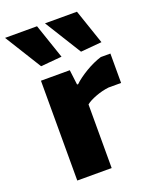

<svg xmlns="http://www.w3.org/2000/svg" viewBox="-193 -892 785 976"><g transform="rotate(-20 199.5 -403.5)"><path d="M79 -609 -44 -807H129L193 -619ZM295 -609 172 -807H345L409 -619ZM53 -540H209L219 -459H225Q237 -471 255.5 -484.5Q274 -498 295 -510.5Q316 -523 338 -533Q360 -543 380 -549H432V-390H364Q329 -386 293 -372.5Q257 -359 239 -344V0H53Z"/></g></svg>

Font: Encode Sans Narrow
Style: ExtraBold
Weight: 800
Designer: Pablo Impallari, Andres Torresi
Foundry: Pablo Impallari, Andres Torresi
Version: Version 1.000; ttfautohint (v1.00) -l 8 -r 50 -G 200 -x 14 -